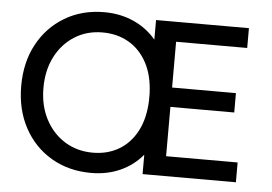

<svg xmlns="http://www.w3.org/2000/svg" viewBox="-51 -784 1230 869"><g transform="rotate(5 563.5 -350.0)"><path d="M392 15Q290 15 211 -31.5Q132 -78 87.5 -160.5Q43 -243 43 -350Q43 -457 87 -539Q131 -621 209.5 -668Q288 -715 389 -715Q462 -715 522.5 -688Q583 -661 625 -611V-700H1047V-610H724V-402H1014V-314H724V-90H1049V0H625V-88Q583 -38 523.5 -11.5Q464 15 392 15ZM392 -77Q458 -77 509.5 -107Q561 -137 591.5 -194.5Q622 -252 625 -334V-366Q622 -448 591 -505.5Q560 -563 508 -593Q456 -623 389 -623Q318 -623 262.5 -588Q207 -553 175.5 -491.5Q144 -430 144 -350Q144 -270 176 -208.5Q208 -147 264 -112Q320 -77 392 -77Z"/></g></svg>

Font: Figtree Medium
Style: Regular
Weight: 500
Designer: Erik Kennedy
Foundry: Erik Kennedy
Version: Version 2.001; ttfautohint (v1.8.4.7-5d5b);gftools[0.9.27]